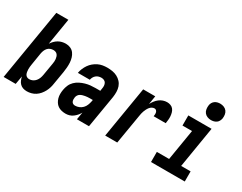

<svg xmlns="http://www.w3.org/2000/svg" viewBox="-87 -1241 2173 1724"><g transform="rotate(30 1000.0 -378.5)"><path d="M245 8Q224 8 205.5 2Q187 -4 173.5 -17.5Q160 -31 152.5 -49Q145 -67 141 -86L126 0H1L123 -735H248L203 -461Q214 -478 228.5 -493Q243 -508 261 -518.5Q279 -529 298.5 -533.5Q318 -538 337 -538Q363 -538 385.5 -528Q408 -518 422 -499Q436 -480 443 -456.5Q450 -433 451.5 -408.5Q453 -384 451 -358Q449 -332 445 -307L423 -177Q420 -154 413.5 -132Q407 -110 396 -89Q385 -68 369 -49Q353 -30 333 -17Q313 -4 290 2Q267 8 245 8ZM209 -97Q227 -97 244 -105Q261 -113 273 -127.5Q285 -142 291.5 -159Q298 -176 301 -194L323 -324Q325 -336 326 -348.5Q327 -361 325.5 -372.5Q324 -384 320.5 -395.5Q317 -407 309.5 -416Q302 -425 291 -429Q280 -433 268 -433Q252 -433 236.5 -427Q221 -421 210 -408.5Q199 -396 193 -381Q187 -366 184 -351L163 -221Q161 -208 159.5 -195Q158 -182 158.5 -169Q159 -156 161 -143.5Q163 -131 168.5 -120Q174 -109 185 -103Q196 -97 209 -97Z M646 8Q625 8 604 3Q583 -2 566.5 -13.5Q550 -25 539 -42.5Q528 -60 522.5 -80Q517 -100 517 -122Q517 -144 521 -166Q525 -191 536 -216.5Q547 -242 567 -261.5Q587 -281 612 -293.5Q637 -306 663 -313.5Q689 -321 715 -323.5Q741 -326 767 -326H815L819 -353Q819 -353 819 -353Q819 -353 819 -353Q822 -367 821 -382Q820 -397 813.5 -409Q807 -421 794 -427Q781 -433 766 -433Q752 -433 738 -429Q724 -425 712.5 -415.5Q701 -406 693.5 -392.5Q686 -379 684 -365H560Q564 -389 573.5 -411.5Q583 -434 597 -454.5Q611 -475 630.5 -491.5Q650 -508 672.5 -519Q695 -530 719 -534Q743 -538 766 -538Q794 -538 820.5 -533.5Q847 -529 870 -517Q893 -505 910.5 -486Q928 -467 936.5 -442.5Q945 -418 945.5 -390.5Q946 -363 942 -335L886 0H761L774 -76Q764 -58 750.5 -42.5Q737 -27 720.5 -15Q704 -3 685 2.5Q666 8 646 8ZM685 -97Q705 -97 725 -105Q745 -113 760 -128.5Q775 -144 783 -164Q791 -184 795 -204L798 -221H767Q755 -221 743 -220Q731 -219 719.5 -217Q708 -215 696 -211.5Q684 -208 673 -201.5Q662 -195 655 -184Q648 -173 646 -161Q644 -150 644.5 -138.5Q645 -127 649.5 -117Q654 -107 663.5 -102Q673 -97 685 -97Z M1054 0 1142 -530H1267L1253 -442Q1263 -461 1276.5 -479Q1290 -497 1307.5 -510.5Q1325 -524 1345.5 -531Q1366 -538 1387 -538Q1406 -538 1423.5 -531.5Q1441 -525 1452 -511Q1463 -497 1468 -479.5Q1473 -462 1474.5 -443.5Q1476 -425 1474 -405.5Q1472 -386 1469 -368H1344Q1346 -378 1346.5 -388.5Q1347 -399 1344.5 -409Q1342 -419 1334.5 -426Q1327 -433 1317 -433Q1303 -433 1290.5 -426Q1278 -419 1269 -407.5Q1260 -396 1253.5 -383Q1247 -370 1242.5 -357.5Q1238 -345 1235 -331.5Q1232 -318 1230 -304L1179 0Z M1529 0V-105H1656L1709 -425H1610V-530H1851L1781 -105H1879V0ZM1806 -595Q1786 -595 1767.5 -602.5Q1749 -610 1737.5 -625Q1726 -640 1723 -660Q1720 -680 1723 -701Q1725 -715 1732.5 -728Q1740 -741 1752 -749.5Q1764 -758 1778 -761.5Q1792 -765 1806 -765Q1827 -765 1845.5 -757.5Q1864 -750 1875.5 -735Q1887 -720 1890 -700Q1893 -680 1890 -659Q1887 -645 1880 -632Q1873 -619 1861 -610.5Q1849 -602 1834.5 -598.5Q1820 -595 1806 -595Z"/></g></svg>

Font: Iosevka Curly XBdObl
Style: Regular
Weight: 800
Italic angle: -9°
Monospace: yes
Designer: Belleve Invis
Foundry: Belleve Invis
Version: Version 11.1.0; ttfautohint (v1.8.3)